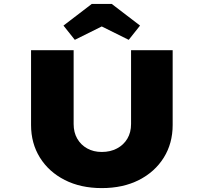

<svg xmlns="http://www.w3.org/2000/svg" viewBox="-20 -957 1043 983"><path d="M501 6Q393 6 311.5 -35.5Q230 -77 184.5 -150Q139 -223 139 -317V-700H357V-322Q357 -279 375.5 -247Q394 -215 426.5 -197Q459 -179 501 -179Q545 -179 579 -197Q613 -215 632 -247Q651 -279 651 -322V-700H864V-317Q864 -223 818.5 -150Q773 -77 691.5 -35.5Q610 6 501 6ZM363 -753 305 -826 450 -937H552L697 -826L639 -753L486 -829H516Z"/></svg>

Font: Lexend Peta Black
Style: Regular
Weight: 900
Version: Version 1.007